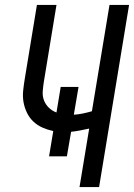

<svg xmlns="http://www.w3.org/2000/svg" viewBox="-20 -755 541 775"><path d="M301 0 340 -236Q322 -232 303.5 -228.5Q285 -225 267 -223L250 -124H178L195 -226Q172 -231 151.5 -240Q131 -249 115 -264Q99 -279 89 -299.5Q79 -320 75 -342.5Q71 -365 73.5 -389Q76 -413 80 -437L129 -735H208L157 -425Q154 -406 152.5 -386.5Q151 -367 157.5 -350Q164 -333 177.5 -320Q191 -307 208 -301L225 -404H297L278 -292Q296 -293 315 -297Q334 -301 351 -306L422 -735H501L380 0Z"/></svg>

Font: Iosevka Curly
Style: Italic
Weight: 400
Italic angle: -9°
Monospace: yes
Designer: Belleve Invis
Foundry: Belleve Invis
Version: Version 22.1.2; ttfautohint (v1.8.4)